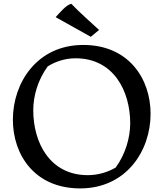

<svg xmlns="http://www.w3.org/2000/svg" viewBox="-20 -997 873 1026"><path d="M48.8 -357.4C48.8 -169.9 165 9.8 408.2 9.8C654.8 9.8 784.7 -190.9 784.7 -388.7C784.7 -576.2 668 -756.8 424.8 -756.8C178.2 -756.8 48.8 -555.2 48.8 -357.4ZM157.7 -408.2C157.7 -484.4 182.6 -570.8 234.9 -642.1C275.9 -668 327.6 -685.5 383.8 -685.5C587.4 -685.5 675.8 -510.3 675.8 -337.9C675.8 -261.7 650.4 -172.9 598.1 -101.6C557.1 -77.6 505.4 -61 449.2 -61C245.6 -61 157.7 -235.8 157.7 -408.2ZM465.3 -800.3 509.3 -836.9C458 -885.3 411.1 -924.3 361.3 -976.6C334 -971.7 300.8 -930.2 277.3 -905.3Z"/></svg>

Font: Donegal One
Style: Regular
Weight: 400
Designer: Gary Lonergan
Foundry: Sorkin Type Co.
Version: Version 1.004